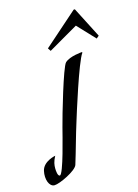

<svg xmlns="http://www.w3.org/2000/svg" viewBox="-322 -653 673 935"><g transform="rotate(-15 14.5 -185.0)"><path d="M-129 177C-140 177 -142 150 -142 137C-142 121 -140 104 -126 78C-126 78 -188 89 -198 135C-207 175 -193 216 -166 216C-140 216 -52 174 -43 147C-22 80 -4 10 18 -59C25 -82 103 -335 132 -373C132 -373 130 -376 130 -376C130 -376 68 -372 43 -348C24 -330 -42 -102 -56 -47C-65 -13 -111 177 -129 177ZM145 -586 -25 -436 -15 -421 135 -508 217 -421 230 -432 151 -586Z"/></g></svg>

Font: Romanesco
Style: Regular
Weight: 400
Designer: Astigmatic (AOETI)
Foundry: Astigmatic (AOETI)
Version: Version 1.000